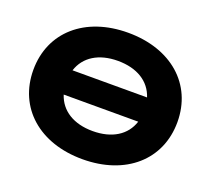

<svg xmlns="http://www.w3.org/2000/svg" viewBox="-130 -933 1226 1116"><g transform="rotate(20 482.5 -375.0)"><path d="M482 16C749 16 928 -141 928 -375C928 -609 749 -766 482 -766C216 -766 37 -609 37 -375C37 -141 216 16 482 16ZM482 -158C364 -158 281 -210 252 -300H713C684 -210 601 -158 482 -158ZM482 -592C601 -592 684 -540 713 -450H252C281 -540 364 -592 482 -592Z"/></g></svg>

Font: Bounded
Style: Bold
Weight: 700
Designer: Vlad Churkin
Version: Version 3.0